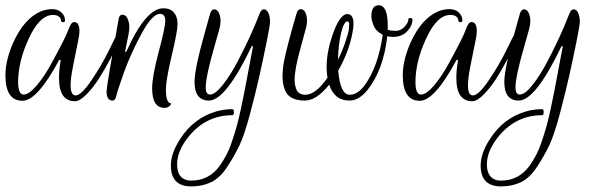

<svg xmlns="http://www.w3.org/2000/svg" viewBox="-61 -374 2251 714"><path d="M22.4 0.8Q-40.8 0.8 -40.8 -94.4Q-40.8 -149.6 -12 -215.2Q28 -304 89.6 -331.2Q111.2 -340 133.2 -340Q155.2 -340 168 -327.2Q180.8 -314.4 180.8 -298.4Q180.8 -291.2 173.2 -291.6Q165.6 -292 165.6 -299.2Q165.6 -306.4 158 -312.4Q150.4 -318.4 136 -318.4Q85.6 -318.4 44.8 -228Q6.4 -144 6.4 -68.8Q6.4 -22.4 26.8 -22.4Q47.2 -22.4 76.4 -57.2Q105.6 -92 130.4 -138.4Q184 -236 193.6 -264Q203.2 -292 214.4 -292Q234.4 -292 234.4 -258.4Q234.4 -248 232 -234.4Q205.6 -106.4 203.6 -86.4Q201.6 -66.4 201.6 -57.6Q201.6 -19.2 220 -19.2Q240.8 -19.2 278.4 -74.4Q316 -129.6 343.2 -184.8L370.4 -240H392Q387.2 -230.4 379.6 -214Q372 -197.6 349.6 -155.6Q327.2 -113.6 306.8 -81.6Q286.4 -49.6 261.2 -23.6Q236 2.4 217.6 2.4Q158.4 2.4 158.4 -84Q158.4 -112.8 164.8 -151.2H159.2Q77.6 0.8 22.4 0.8Z M357.6 0Q335.2 0 335.2 -34.4Q335.2 -52.8 380 -302.4Q382.4 -319.2 394.4 -319.2Q408.8 -319.2 416 -298.4Q420 -287.2 420 -274Q420 -260.8 416.8 -245.6L404 -181.6H408.8Q480.8 -343.2 546.4 -343.2Q572 -343.2 585.6 -327.6Q599.2 -312 599.2 -284.8Q599.2 -257.6 577.6 -167.2Q556 -76.8 556 -41.6Q556 10.4 575.2 10.4Q575.2 16 568 21.6Q560.8 27.2 551.2 27.2Q504.8 27.2 504.8 -45.6Q504.8 -90.4 529.2 -181.2Q553.6 -272 553.6 -297.2Q553.6 -322.4 533.6 -322.4Q504.8 -322.4 464.4 -247.2Q424 -172 399.6 -103.6Q375.2 -35.2 371.6 -17.6Q368 0 357.6 0Z M650.4 319.2Q574.4 319.2 574.4 241.6Q574.4 196 608.8 143.2Q658.4 65.6 741.6 40.8Q771.2 32 803.2 32Q808.8 32 808.8 43.2Q808.8 54.4 803.2 54.4Q708.8 54.4 644.8 128.8Q597.6 184.8 597.6 236.8Q597.6 288.8 637.6 296.8L650.4 297.6Q716.8 297.6 756.8 241.6Q784.8 201.6 798.8 160.4Q812.8 119.2 819.6 94.4Q826.4 69.6 835.2 29.2Q844 -11.2 849.2 -39.2Q854.4 -67.2 864.4 -119.6Q874.4 -172 880 -202.4H875.2Q778.4 0 716 0Q662.4 0 662.4 -69.6Q662.4 -120 705.6 -270.4Q715.2 -304.8 720 -322Q724.8 -339.2 735.2 -339.2Q749.6 -339.2 756 -318.4Q759.2 -309.6 759.2 -296.4Q759.2 -283.2 755.2 -267.6Q751.2 -252 738.4 -208Q704 -89.6 704 -48.8Q704 -22.4 720 -22.4Q739.2 -22.4 767.6 -58.4Q796 -94.4 823.2 -146.4Q872.8 -240.8 904 -322.4Q910.4 -339.2 920 -339.2Q933.6 -339.2 940 -318.4Q943.2 -307.2 943.2 -293.6Q943.2 -280 930 -215.2Q916.8 -150.4 903.6 -91.2Q890.4 -32 869.2 48Q848 128 829.2 167.2Q810.4 206.4 783.6 247.2Q756.8 288 724 303.6Q691.2 319.2 650.4 319.2Z M1240 -21.6Q1269.6 -21.6 1296.8 -59.2Q1345.6 -128 1362.4 -244.8Q1336.8 -257.6 1328.4 -279.2Q1320 -300.8 1320 -312.8Q1320 -354.4 1347.2 -354.4Q1380.8 -354.4 1380.8 -280Q1380.8 -272 1380.8 -263.2Q1392.8 -259.2 1410.8 -259.2Q1428.8 -259.2 1443.2 -274.4Q1457.6 -289.6 1457.6 -302.4Q1457.6 -305.6 1461.2 -306.8Q1464.8 -308 1468.8 -306.4Q1472.8 -304.8 1472.8 -301.6Q1472.8 -278.4 1453.2 -257.6Q1433.6 -236.8 1400.8 -236.8Q1388.8 -236.8 1379.2 -239.2Q1364.8 -112.8 1304.8 -38.4Q1273.6 0 1238.4 0Q1182.4 0 1163.2 -59.2Q1116 0 1072.8 0Q1012 0 997.6 -41.6Q989.6 -64 989.6 -89.6Q989.6 -115.2 995.2 -146.4Q1007.2 -205.6 1041.6 -323.2Q1046.4 -340 1056.8 -340Q1071.2 -340 1077.6 -320Q1080.8 -310.4 1080.8 -297.2Q1080.8 -284 1076.8 -269.6Q1072.8 -255.2 1067.2 -234.4Q1061.6 -213.6 1057.6 -199.2Q1053.6 -184.8 1048.4 -164Q1043.2 -143.2 1040.4 -128Q1037.6 -112.8 1035.6 -95.2Q1033.6 -77.6 1035.2 -65.2Q1036.8 -52.8 1040.8 -42.4Q1048.8 -21.6 1074.4 -21.6Q1112.8 -21.6 1156.8 -84.8Q1153.6 -104 1153.6 -124Q1153.6 -177.6 1173.6 -238.4Q1201.6 -321.6 1230.4 -321.6Q1253.6 -321.6 1253.6 -285.6Q1253.6 -271.2 1249.6 -252Q1237.6 -184 1196.8 -111.2Q1204 -21.6 1240 -21.6ZM1231.2 -294.4Q1217.6 -294.4 1207.2 -250Q1196.8 -205.6 1196 -152Q1212.8 -186.4 1224 -220Q1235.2 -253.6 1236.4 -265.2Q1237.6 -276.8 1237.6 -284.8Q1237.6 -292.8 1231.2 -294.4Z M1500 0.8Q1436.8 0.8 1436.8 -94.4Q1436.8 -149.6 1465.6 -215.2Q1505.6 -304 1567.2 -331.2Q1588.8 -340 1610.8 -340Q1632.8 -340 1645.6 -327.2Q1658.4 -314.4 1658.4 -298.4Q1658.4 -291.2 1650.8 -291.6Q1643.2 -292 1643.2 -299.2Q1643.2 -306.4 1635.6 -312.4Q1628 -318.4 1613.6 -318.4Q1563.2 -318.4 1522.4 -228Q1484 -144 1484 -68.8Q1484 -22.4 1504.4 -22.4Q1524.8 -22.4 1554 -57.2Q1583.2 -92 1608 -138.4Q1661.6 -236 1671.2 -264Q1680.8 -292 1692 -292Q1712 -292 1712 -258.4Q1712 -248 1709.6 -234.4Q1683.2 -106.4 1681.2 -86.4Q1679.2 -66.4 1679.2 -57.6Q1679.2 -19.2 1697.6 -19.2Q1718.4 -19.2 1756 -74.4Q1793.6 -129.6 1820.8 -184.8L1848 -240H1869.6Q1864.8 -230.4 1857.2 -214Q1849.6 -197.6 1827.2 -155.6Q1804.8 -113.6 1784.4 -81.6Q1764 -49.6 1738.8 -23.6Q1713.6 2.4 1695.2 2.4Q1636 2.4 1636 -84Q1636 -112.8 1642.4 -151.2H1636.8Q1555.2 0.8 1500 0.8Z M1802.4 319.2Q1726.4 319.2 1726.4 241.6Q1726.4 196 1760.8 143.2Q1810.4 65.6 1893.6 40.8Q1923.2 32 1955.2 32Q1960.8 32 1960.8 43.2Q1960.8 54.4 1955.2 54.4Q1860.8 54.4 1796.8 128.8Q1749.6 184.8 1749.6 236.8Q1749.6 288.8 1789.6 296.8L1802.4 297.6Q1868.8 297.6 1908.8 241.6Q1936.8 201.6 1950.8 160.4Q1964.8 119.2 1971.6 94.4Q1978.4 69.6 1987.2 29.2Q1996 -11.2 2001.2 -39.2Q2006.4 -67.2 2016.4 -119.6Q2026.4 -172 2032 -202.4H2027.2Q1930.4 0 1868 0Q1814.4 0 1814.4 -69.6Q1814.4 -120 1857.6 -270.4Q1867.2 -304.8 1872 -322Q1876.8 -339.2 1887.2 -339.2Q1901.6 -339.2 1908 -318.4Q1911.2 -309.6 1911.2 -296.4Q1911.2 -283.2 1907.2 -267.6Q1903.2 -252 1890.4 -208Q1856 -89.6 1856 -48.8Q1856 -22.4 1872 -22.4Q1891.2 -22.4 1919.6 -58.4Q1948 -94.4 1975.2 -146.4Q2024.8 -240.8 2056 -322.4Q2062.4 -339.2 2072 -339.2Q2085.6 -339.2 2092 -318.4Q2095.2 -307.2 2095.2 -293.6Q2095.2 -280 2082 -215.2Q2068.8 -150.4 2055.6 -91.2Q2042.4 -32 2021.2 48Q2000 128 1981.2 167.2Q1962.4 206.4 1935.6 247.2Q1908.8 288 1876 303.6Q1843.2 319.2 1802.4 319.2Z"/></svg>

Font: Rouge Script
Style: Regular
Weight: 400
Designer: Sabrina Mariela Lopez
Foundry: Typesenses
Version: Version 1.003